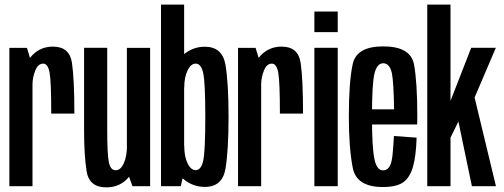

<svg xmlns="http://www.w3.org/2000/svg" viewBox="-20 -805 2177 830"><path d="M201.5 -314H301.5Q301.5 -461.5 291.2 -532.5Q281 -603.5 209 -603.5Q155 -603.5 118.8 -565.5Q82.5 -527.5 82.5 -455L120.5 -440Q120.5 -470 132.5 -500Q144.5 -530 166.5 -530Q187.5 -530 194.5 -490.2Q201.5 -450.5 201.5 -314ZM20.5 0H120.5V-518.5L96.5 -598H20.5Z M552.5 0H629V-598H528.5V-68ZM443.5 -598.5H343.5V-239Q343.5 -136.5 354.2 -65.8Q365 5 439.5 5Q503 5 540.8 -44.5Q578.5 -94 578.5 -162L529 -177Q529 -131 515.5 -100Q502 -69 480 -69Q457.5 -69 450.5 -104Q443.5 -139 443.5 -239.5Z M676 0H761.5L776 -65V-785H676ZM865.5 3Q941.5 3 954.8 -76Q968 -155 968 -300Q968 -445.5 954.8 -524.2Q941.5 -603 865.5 -603Q812 -603 770.8 -566.8Q729.5 -530.5 729.5 -469.5L776.5 -426.5Q776.5 -471 790.8 -500.5Q805 -530 826 -530Q849.5 -530 858.5 -488.8Q867.5 -447.5 867.5 -300Q867.5 -151.5 858.5 -110.5Q849.5 -69.5 826 -69.5Q805 -69.5 790.8 -99Q776.5 -128.5 776.5 -175L729.5 -130Q729.5 -69 770.8 -33Q812 3 865.5 3Z M1190 -314H1290Q1290 -461.5 1279.8 -532.5Q1269.5 -603.5 1197.5 -603.5Q1143.5 -603.5 1107.2 -565.5Q1071 -527.5 1071 -455L1109 -440Q1109 -470 1121 -500Q1133 -530 1155 -530Q1176 -530 1183 -490.2Q1190 -450.5 1190 -314ZM1009 0H1109V-518.5L1085 -598H1009Z M1339 0H1440V-598.5H1339ZM1339 -755V-666H1440V-755Z M1635.5 3.5V-68.5Q1608.5 -68.5 1598.5 -118.5Q1588 -168 1588 -301Q1588 -445 1599 -488Q1610 -531.5 1636.5 -531.5Q1664.5 -531.5 1674 -489Q1682 -449 1683.5 -332.5H1578V-267H1783.5Q1784 -283.5 1784 -301Q1784 -450.5 1769.5 -528Q1753.5 -604.5 1636.5 -604.5Q1520.5 -604.5 1504.5 -527Q1488 -449.5 1488 -301.5Q1488 -168 1504.5 -81.5Q1519.5 3.5 1635.5 3.5ZM1635.5 -68.5V3.5Q1693 3.5 1722.5 -16.5Q1751.5 -36.5 1765.5 -84.5Q1778.5 -131 1781 -210L1683 -217Q1680.5 -170 1676.5 -131.5Q1672 -93.5 1661 -81Q1651 -68.5 1635.5 -68.5Z M1960 -287.5 2020 0H2124L2030 -390ZM1827 0H1927.5V-210L1964 -284.5L2028.5 -376L2123.5 -598.5H2017L1927.5 -369V-785H1827Z"/></svg>

Font: Anybody ExtraCondensed Medium
Style: Regular
Weight: 500
Width: 2
Version: Version 1.113;gftools[0.9.25]